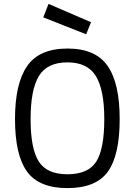

<svg xmlns="http://www.w3.org/2000/svg" viewBox="-20 -955 691 985"><path d="M515 -344Q515 -494 472 -564.5Q429 -635 326 -635Q222 -635 179.5 -565Q137 -495 137 -344Q137 -193 178.5 -127Q220 -61 326 -61Q432 -61 473.5 -125.5Q515 -190 515 -344ZM57 -344Q57 -527 119.5 -616.5Q182 -706 326 -706Q470 -706 532 -617Q594 -528 594 -344Q594 -158 533 -74Q472 10 326 10Q180 10 118.5 -75Q57 -160 57 -344ZM229 -935 447 -841 422 -779 202 -866Z"/></svg>

Font: TypoPRO Titillium Maps
Style: 400 wt
Weight: 400
Designer: Campivisivi
Foundry: Accademia di Belle Arti di Urbino and students of MA course of Visual design
Version: Version 001.001